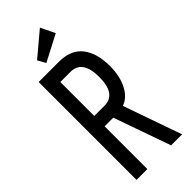

<svg xmlns="http://www.w3.org/2000/svg" viewBox="-257 -828 864 864"><g transform="rotate(-45 175.0 -396.0)"><path d="M37 0V-623H165Q242 -623 278.5 -576Q315 -529 315 -447Q315 -384 292 -338.5Q269 -293 229 -279L327 0H257L161 -272H106V0ZM106 -338H171Q246 -338 246 -446Q246 -554 171 -554H106ZM122 -659 101 -697 214 -792 247 -724Z"/></g></svg>

Font: Inconsolata ExtraCondensed Medium
Style: Regular
Weight: 500
Width: 2
Monospace: yes
Designer: Raph Levien, Cyreal, Brenton Simpson
Foundry: Raph Levien, Cyreal, Google
Version: Version 3.001; ttfautohint (v1.8.2.53-6de2)